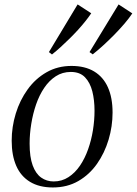

<svg xmlns="http://www.w3.org/2000/svg" viewBox="-20 -816 603 846"><path d="M295 -525.5Q354.5 -525.5 394.8 -501.2Q435 -477 455.5 -431.2Q476 -385.5 476 -320Q476 -259.5 458.5 -200.8Q441 -142 407.5 -94.2Q374 -46.5 325 -18.2Q276 10 213 10Q153 10 112.2 -14.8Q71.5 -39.5 51.5 -85.5Q31.5 -131.5 31.5 -196Q31.5 -257 49.5 -315.8Q67.5 -374.5 101.8 -422Q136 -469.5 185 -497.5Q234 -525.5 295 -525.5ZM292 -499Q255 -499 225.8 -480Q196.5 -461 174.8 -428.8Q153 -396.5 139 -355.8Q125 -315 117.8 -270.5Q110.5 -226 110.5 -183Q110.5 -124 124 -87.2Q137.5 -50.5 161.5 -33.5Q185.5 -16.5 216.5 -16.5Q252.5 -16.5 281.8 -35.5Q311 -54.5 332.5 -86.2Q354 -118 368.2 -158.2Q382.5 -198.5 389.5 -242.2Q396.5 -286 396.5 -328Q396.5 -375 386.8 -413.5Q377 -452 354.5 -475.5Q332 -499 292 -499ZM209 -576 195.5 -586.5 322 -796.5 382 -757.5Q371 -741 356.2 -722.5Q341.5 -704 323.8 -684.5Q306 -665 286.5 -645.8Q267 -626.5 247.5 -608.8Q228 -591 209 -576ZM388.5 -576.5 374.5 -586.5 502.5 -796.5 563 -757Q549 -736 528.8 -712.2Q508.5 -688.5 484.8 -664.2Q461 -640 436.2 -617.2Q411.5 -594.5 388.5 -576.5Z"/></svg>

Font: Merriweather 120pt Light
Style: Italic
Weight: 300
Italic angle: -7.8°
Version: Version 2.101